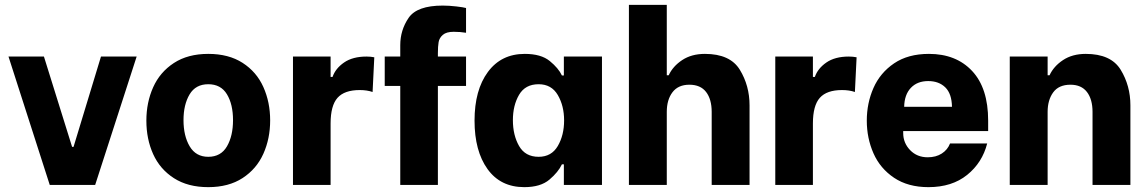

<svg xmlns="http://www.w3.org/2000/svg" viewBox="-20 -762 4726 791"><path d="M15 -529H161L277 -157H283L396 -529H543L372 0H185Z M583 -265Q583 -340 611 -402.5Q639 -465 696.5 -502.5Q754 -540 838 -540Q922 -540 979.5 -503Q1037 -466 1065 -403.5Q1093 -341 1093 -266Q1093 -191 1065 -128.5Q1037 -66 979.5 -28.5Q922 9 838 9Q754 9 696.5 -28Q639 -65 611 -127Q583 -189 583 -265ZM940 -267Q940 -332 915 -373.5Q890 -415 838 -415Q786 -415 761 -373Q736 -331 736 -267Q736 -202 761.5 -159Q787 -116 838 -116Q890 -116 915 -159Q940 -202 940 -267Z M1187 -529H1342V-445H1350Q1362 -480 1397.5 -504.5Q1433 -529 1490 -529Q1507 -529 1522 -526L1515 -383Q1492 -391 1462 -391Q1399 -391 1370.5 -359Q1342 -327 1342 -253V0H1187Z M1784 -543V-529H1900V-408H1784V0H1629V-408H1565V-529H1629V-576Q1629 -638 1663.5 -688.5Q1698 -739 1804 -739Q1830 -739 1860 -735.5Q1890 -732 1900 -729V-627Q1876 -631 1849 -631Q1819 -631 1804.5 -618.5Q1790 -606 1787 -588.5Q1784 -571 1784 -543Z M1935 -265Q1935 -391 1990 -465.5Q2045 -540 2142 -540Q2209 -540 2245 -510.5Q2281 -481 2295 -451H2303V-529H2460V0H2303V-85H2295Q2280 -53 2243.5 -22Q2207 9 2140 9Q2042 9 1988.5 -65.5Q1935 -140 1935 -265ZM2304 -266Q2304 -326 2278 -370.5Q2252 -415 2199 -415Q2144 -415 2118.5 -371.5Q2093 -328 2093 -267Q2093 -205 2118.5 -160.5Q2144 -116 2199 -116Q2252 -116 2278 -160.5Q2304 -205 2304 -266Z M2571 -742H2727V-452H2735Q2752 -489 2790.5 -514.5Q2829 -540 2884 -540Q2988 -540 3028 -474.5Q3068 -409 3068 -328V0H2912V-301Q2912 -353 2889 -383Q2866 -413 2820 -413Q2774 -413 2750.5 -382Q2727 -351 2727 -301V0H2571Z M3174 -529H3329V-445H3337Q3349 -480 3384.5 -504.5Q3420 -529 3477 -529Q3494 -529 3509 -526L3502 -383Q3479 -391 3449 -391Q3386 -391 3357.5 -359Q3329 -327 3329 -253V0H3174Z M3551 -265Q3551 -337 3578.5 -399.5Q3606 -462 3663.5 -501Q3721 -540 3807 -540Q3919 -540 3985 -469.5Q4051 -399 4051 -265V-222H3701V-214Q3701 -173 3729.5 -143.5Q3758 -114 3802 -114Q3836 -114 3860 -129.5Q3884 -145 3894 -171H4047Q4027 -92 3964.5 -41.5Q3902 9 3805 9Q3721 9 3663.5 -29.5Q3606 -68 3578.5 -130.5Q3551 -193 3551 -265ZM3902 -322Q3901 -376 3874.5 -402Q3848 -428 3804 -428Q3759 -428 3732.5 -400Q3706 -372 3705 -322Z M4140 -529H4296V-452H4304Q4321 -489 4359.5 -514.5Q4398 -540 4453 -540Q4557 -540 4597 -474.5Q4637 -409 4637 -328V0H4481V-301Q4481 -353 4458 -383Q4435 -413 4390 -413Q4342 -413 4319 -381.5Q4296 -350 4296 -301V0H4140Z"/></svg>

Font: Be Vietnam ExtraBold
Style: Regular
Weight: 800
Designer: Gabriel Lam
Foundry: TypeRant
Version: Version 4.000